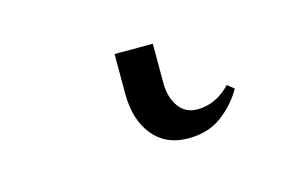

<svg xmlns="http://www.w3.org/2000/svg" viewBox="-39 -9 519 329"><g transform="rotate(-15 220.0 156.0)"><path d="M350.1 170.9 361.8 180.2Q348.1 205.1 323.7 223.6Q299.3 242.2 263.2 242.2Q223.6 242.2 200.9 214.4Q178.2 186.5 178.2 140.1V69.8H246.1V139.2Q246.1 165 258.1 181.6Q270 198.2 291 198.2Q324.2 198.2 350.1 170.9Z"/></g></svg>

Font: Flanker Steampunk
Style: Regular
Weight: 400
Designer: Alexey Kryukov, Leonardo Di Lena
Foundry: Alexey Kryukov, Leonardo Di Lena
Version: 1.210